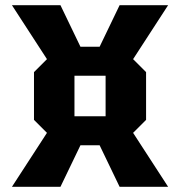

<svg xmlns="http://www.w3.org/2000/svg" viewBox="-20 -720 694 740"><path d="M111 -258V-442L161 -492L26 -700H213L290 -540H364L441 -700H628L493 -492L543 -442V-258L493 -208L628 0H441L364 -160H290L213 0H26L161 -208ZM267 -272H387V-428H267Z"/></svg>

Font: Tektur
Style: Bold
Weight: 700
Designer: Adam Jagosz
Foundry: Adam Jagosz
Version: Version 1.005;gftools[0.9.30]